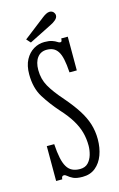

<svg xmlns="http://www.w3.org/2000/svg" viewBox="-104 -680 458 737"><g transform="rotate(-15 125.5 -311.5)"><path d="M130.5 11Q106 11 93.2 4.8Q80.5 -1.5 74 -7.5Q67.5 -13.5 61.5 -13.5Q56.5 -13.5 54.2 -9.8Q52 -6 52 0H27.5V-138.5H57Q59 -105.5 63.8 -83Q68.5 -60.5 76.8 -46.8Q85 -33 97.8 -26.8Q110.5 -20.5 128.5 -20.5Q149 -20.5 160.8 -32.8Q172.5 -45 177.8 -63.2Q183 -81.5 183 -98.5Q183 -127 176.2 -151.8Q169.5 -176.5 154 -202.2Q138.5 -228 111.5 -257.5Q80 -293 56.8 -330.2Q33.5 -367.5 33.5 -422Q33.5 -456.5 46 -479.8Q58.5 -503 78.5 -515Q98.5 -527 121.5 -527Q140.5 -527 152 -523Q163.5 -519 170 -514.5Q176.5 -510 180.5 -510Q185 -510 186.5 -513.5Q188 -517 188 -523.5H214V-389.5H185Q183 -421.5 178.5 -442.2Q174 -463 166.2 -474.5Q158.5 -486 147.8 -491Q137 -496 122.5 -496Q98.5 -496 85 -478Q71.5 -460 71.5 -429Q71.5 -393 88 -363.8Q104.5 -334.5 138.5 -296Q167.5 -262.5 186.5 -233Q205.5 -203.5 214.5 -174.8Q223.5 -146 223.5 -114Q223.5 -79.5 213 -51.2Q202.5 -23 181.8 -6Q161 11 130.5 11ZM71.5 -538.5 57 -554.5 141.5 -620Q149 -626 156.8 -630Q164.5 -634 171.5 -634Q177 -634 181.8 -631.2Q186.5 -628.5 189 -623.5Q191.5 -619.5 191.5 -614.5Q191.5 -605 182.2 -597Q173 -589 161 -583.5Z"/></g></svg>

Font: Imbue Thin 10pt ExtraLight
Style: Regular
Weight: 250
Version: Version 1.102